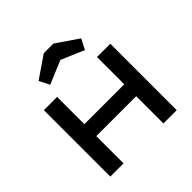

<svg xmlns="http://www.w3.org/2000/svg" viewBox="-186 -868 1022 1022"><g transform="rotate(-45 325.0 -357.5)"><path d="M174.8 0H75.2V-500H174.8V-294.9H475.1V-500H575.2V0H475.1V-205.1H174.8ZM165 -629.9 289.1 -714.8H361.8L485.8 -629.9L456.1 -571.8L326.2 -627L194.8 -571.8Z"/></g></svg>

Font: Optician Sans
Style: Regular
Weight: 400
Designer: Fábio Duarte Martins, Simen Schikulski
Version: Version 1.002